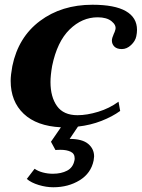

<svg xmlns="http://www.w3.org/2000/svg" viewBox="-20 -527 598 810"><path d="M558 -401Q558 -388 555 -374Q551 -354 533 -337Q515 -320 494 -320Q473 -320 462.5 -330.5Q452 -341 452 -356Q452 -366 460 -384Q464 -391 467 -403Q471 -421 450.5 -437.5Q430 -454 392 -454Q326 -454 273.5 -402.5Q221 -351 200 -249Q193 -209 193 -181Q193 -118 220.5 -79.5Q248 -41 307 -41Q347 -41 394.5 -55.5Q442 -70 480 -98L487 -59Q454 -35 408 -17Q362 1 309 7L274 59Q327 59 352 80Q377 101 377 133Q377 138 375 150Q364 204 316 233.5Q268 263 205 263Q175 263 143.5 253.5Q112 244 93 228L126 185Q140 195 160.5 200.5Q181 206 203 206Q238 206 263 193Q288 180 294 150Q295 147 295 141Q295 121 278 113Q261 105 236 105Q220 105 214 106L195 71L237 10Q135 5 80 -47Q25 -99 25 -186Q25 -210 32 -248Q57 -370 148.5 -438.5Q240 -507 370 -507Q464 -507 511 -480Q558 -453 558 -401Z"/></svg>

Font: Trirong ExtraBold
Style: Italic
Weight: 800
Italic angle: -12°
Designer: Katatrad Team
Foundry: CadsonDemak
Version: Version 1.001